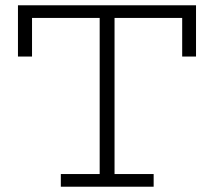

<svg xmlns="http://www.w3.org/2000/svg" viewBox="-20 -706 809 726"><path d="M47.9 -686H721.2V-492.2H668.9V-638.2H413.1V-47.9H561V0H210V-47.9H356.9V-638.2H101.1V-492.2H47.9Z"/></svg>

Font: BioRhyme Light
Style: Regular
Weight: 300
Designer: Aoife Mooney
Foundry: Aoife Mooney Type
Version: Version 1.500;PS 001.500;hotconv 1.0.88;makeotf.lib2.5.64775